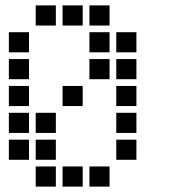

<svg xmlns="http://www.w3.org/2000/svg" viewBox="-20 -708 640 715"><path d="M114 -688Q113 -688 113 -688Q113 -688 113 -687V-614Q113 -613 113 -613Q113 -613 114 -613H187Q188 -613 188 -613Q188 -613 188 -614V-687Q188 -688 188 -688Q188 -688 187 -688ZM214 -688Q213 -688 213 -688Q213 -688 213 -687V-614Q213 -613 213 -613Q213 -613 214 -613H287Q288 -613 288 -613Q288 -613 288 -614V-687Q288 -688 288 -688Q288 -688 287 -688ZM314 -688Q313 -688 313 -688Q313 -688 313 -687V-614Q313 -613 313 -613Q313 -613 314 -613H387Q388 -613 388 -613Q388 -613 388 -614V-687Q388 -688 388 -688Q388 -688 387 -688ZM14 -588Q13 -588 13 -588Q13 -588 13 -587V-514Q13 -513 13 -513Q13 -513 14 -513H87Q88 -513 88 -513Q88 -513 88 -514V-587Q88 -588 88 -588Q88 -588 87 -588ZM314 -588Q313 -588 313 -588Q313 -588 313 -587V-514Q313 -513 313 -513Q313 -513 314 -513H387Q388 -513 388 -513Q388 -513 388 -514V-587Q388 -588 388 -588Q388 -588 387 -588ZM414 -588Q413 -588 413 -588Q413 -588 413 -587V-514Q413 -513 413 -513Q413 -513 414 -513H487Q488 -513 488 -513Q488 -513 488 -514V-587Q488 -588 488 -588Q488 -588 487 -588ZM14 -488Q13 -488 13 -488Q13 -488 13 -487V-414Q13 -413 13 -413Q13 -413 14 -413H87Q88 -413 88 -413Q88 -413 88 -414V-487Q88 -488 88 -488Q88 -488 87 -488ZM314 -488Q313 -488 313 -488Q313 -488 313 -487V-414Q313 -413 313 -413Q313 -413 314 -413H387Q388 -413 388 -413Q388 -413 388 -414V-487Q388 -488 388 -488Q388 -488 387 -488ZM414 -488Q413 -488 413 -488Q413 -488 413 -487V-414Q413 -413 413 -413Q413 -413 414 -413H487Q488 -413 488 -413Q488 -413 488 -414V-487Q488 -488 488 -488Q488 -488 487 -488ZM14 -388Q13 -388 13 -388Q13 -388 13 -387V-314Q13 -313 13 -313Q13 -313 14 -313H87Q88 -313 88 -313Q88 -313 88 -314V-387Q88 -388 88 -388Q88 -388 87 -388ZM214 -388Q213 -388 213 -388Q213 -388 213 -387V-314Q213 -313 213 -313Q213 -313 214 -313H287Q288 -313 288 -313Q288 -313 288 -314V-387Q288 -388 288 -388Q288 -388 287 -388ZM414 -388Q413 -388 413 -388Q413 -388 413 -387V-314Q413 -313 413 -313Q413 -313 414 -313H487Q488 -313 488 -313Q488 -313 488 -314V-387Q488 -388 488 -388Q488 -388 487 -388ZM14 -288Q13 -288 13 -288Q13 -288 13 -287V-214Q13 -213 13 -213Q13 -213 14 -213H87Q88 -213 88 -213Q88 -213 88 -214V-287Q88 -288 88 -288Q88 -288 87 -288ZM114 -288Q113 -288 113 -288Q113 -288 113 -287V-214Q113 -213 113 -213Q113 -213 114 -213H187Q188 -213 188 -213Q188 -213 188 -214V-287Q188 -288 188 -288Q188 -288 187 -288ZM414 -288Q413 -288 413 -288Q413 -288 413 -287V-214Q413 -213 413 -213Q413 -213 414 -213H487Q488 -213 488 -213Q488 -213 488 -214V-287Q488 -288 488 -288Q488 -288 487 -288ZM14 -188Q13 -188 13 -188Q13 -188 13 -187V-114Q13 -113 13 -113Q13 -113 14 -113H87Q88 -113 88 -113Q88 -113 88 -114V-187Q88 -188 88 -188Q88 -188 87 -188ZM114 -188Q113 -188 113 -188Q113 -188 113 -187V-114Q113 -113 113 -113Q113 -113 114 -113H187Q188 -113 188 -113Q188 -113 188 -114V-187Q188 -188 188 -188Q188 -188 187 -188ZM414 -188Q413 -188 413 -188Q413 -188 413 -187V-114Q413 -113 413 -113Q413 -113 414 -113H487Q488 -113 488 -113Q488 -113 488 -114V-187Q488 -188 488 -188Q488 -188 487 -188ZM114 -88Q113 -88 113 -88Q113 -88 113 -87V-14Q113 -13 113 -13Q113 -13 114 -13H187Q188 -13 188 -13Q188 -13 188 -14V-87Q188 -88 188 -88Q188 -88 187 -88ZM214 -88Q213 -88 213 -88Q213 -88 213 -87V-14Q213 -13 213 -13Q213 -13 214 -13H287Q288 -13 288 -13Q288 -13 288 -14V-87Q288 -88 288 -88Q288 -88 287 -88ZM314 -88Q313 -88 313 -88Q313 -88 313 -87V-14Q313 -13 313 -13Q313 -13 314 -13H387Q388 -13 388 -13Q388 -13 388 -14V-87Q388 -88 388 -88Q388 -88 387 -88Z"/></svg>

Font: Doto Black
Style: Bold
Weight: 700
Monospace: yes
Version: Version 1.000